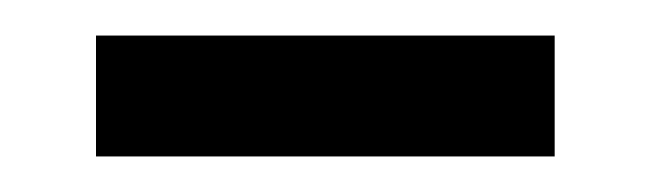

<svg xmlns="http://www.w3.org/2000/svg" viewBox="-20 -320 366 108"><path d="M34 -232V-300H292V-232Z"/></svg>

Font: Bricolage Grotesque 12pt Light
Style: Regular
Weight: 300
Designer: Mathieu Triay
Foundry: Atelier Triay
Version: Version 1.001; ttfautohint (v1.8.4.7-5d5b);gftools[0.9.33.de